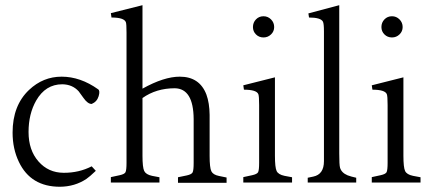

<svg xmlns="http://www.w3.org/2000/svg" viewBox="-20 -693 1648 729"><path d="M117.2 -311Q88.4 -260.3 88.4 -191.7Q88.4 -123 126 -80.1Q163.6 -37.1 221.7 -36.9Q279.8 -36.6 328.1 -61.5L343.8 -44.4Q320.3 -22 308.1 -13.7Q264.2 15.6 207.5 16.1Q96.7 16.1 51.8 -78.1Q27.8 -127.9 27.8 -189.5Q27.8 -292.5 90.3 -351.6Q143.6 -401.9 213.9 -401.9Q285.2 -401.9 352.5 -354Q360.8 -348.6 354.5 -327.6Q348.1 -306.6 328.1 -298.3Q313 -298.3 297.1 -321Q281.2 -343.8 278.8 -346.2Q254.9 -372.6 216.3 -373Q152.8 -373 117.2 -311Z M643.6 -357.9Q573.2 -357.9 521 -320.8V-102.1Q521 -57.1 527.6 -43.7Q534.2 -30.3 557.1 -25.4L585.4 -20V0H400.9V-20.5L434.6 -27.8Q452.6 -31.7 456.5 -39.1Q460.4 -47.4 460.4 -74.7V-568.8Q460.4 -602.1 458 -608.4Q451.7 -626.5 403.3 -626.5L400.9 -643.1L521 -673.3V-356.4Q602.5 -401.9 662.6 -401.9Q737.8 -401.9 763.7 -334Q775.4 -301.8 775.9 -256.8V-101.1Q775.9 -56.2 782.5 -42.7Q789.1 -29.3 811.5 -24.9L840.3 -19V1H655.8V-20L689 -26.9Q707.5 -30.8 711.4 -38.6Q715.3 -46.9 715.3 -74.2V-241.2Q714.4 -356.9 643.6 -357.9Z M1023.9 -399.4V-102.1Q1023.9 -57.1 1030.3 -43.7Q1036.6 -30.3 1060.1 -25.4L1088.9 -20V0H903.8V-20.5L937.5 -27.8Q955.6 -31.7 960 -39.1Q963.9 -47.4 963.9 -74.7V-294.4Q963.9 -328.1 960.9 -335.4Q954.1 -352.5 906.2 -352.5L903.8 -369.1ZM940.4 -590.3Q940.4 -607.4 951.9 -619.4Q963.4 -631.3 980.5 -631.3Q997.1 -631.3 1009 -619.4Q1021 -607.4 1021 -590.3Q1021 -573.7 1009 -562.3Q997.1 -550.8 980.5 -550.8Q963.4 -550.8 951.9 -562.3Q940.4 -573.7 940.4 -590.3Z M1268.1 -673.3V-110.8Q1268.1 -66.9 1271 -56.6Q1276.4 -37.1 1299.8 -27.3Q1312.5 -22.5 1332.5 -18.1V0H1148.4V-18.1Q1151.4 -19 1169.4 -22.5Q1210 -30.8 1210 -81.1V-573.7Q1210 -603.5 1206.1 -610.8Q1197.8 -626.5 1153.3 -626.5L1150.9 -642.1Z M1511.7 -399.4V-102.1Q1511.7 -57.1 1518.1 -43.7Q1524.4 -30.3 1547.9 -25.4L1576.7 -20V0H1391.6V-20.5L1425.3 -27.8Q1443.4 -31.7 1447.8 -39.1Q1451.7 -47.4 1451.7 -74.7V-294.4Q1451.7 -328.1 1448.7 -335.4Q1441.9 -352.5 1394 -352.5L1391.6 -369.1ZM1428.2 -590.3Q1428.2 -607.4 1439.7 -619.4Q1451.2 -631.3 1468.3 -631.3Q1484.9 -631.3 1496.8 -619.4Q1508.8 -607.4 1508.8 -590.3Q1508.8 -573.7 1496.8 -562.3Q1484.9 -550.8 1468.3 -550.8Q1451.2 -550.8 1439.7 -562.3Q1428.2 -573.7 1428.2 -590.3Z"/></svg>

Font: Lancelot
Style: Regular
Weight: 400
Designer: Marion Kadi
Foundry: Marion Kadi, Anton Koovit
Version: 1.004